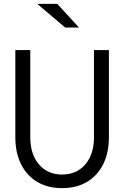

<svg xmlns="http://www.w3.org/2000/svg" viewBox="-20 -958 640 989"><path d="M300 11Q225.8 11 171.9 -21Q118 -53 88.5 -112Q59 -171 59 -251V-700H136V-251Q136 -163.5 180.5 -111.2Q225 -59 300 -59Q375 -59 419.5 -111.2Q464 -163.5 464 -251V-700H541V-251Q541 -171 511.5 -112Q482 -53 428.1 -21Q374.2 11 300 11ZM316 -816 172 -938H275L387 -816Z"/></svg>

Font: Red Hat Mono VF Light
Style: Regular
Weight: 300
Monospace: yes
Designer: Pentagram, MCKL
Foundry: Pentagram, MCKL
Version: Version 1.023